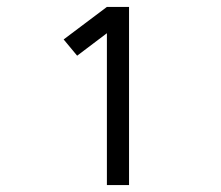

<svg xmlns="http://www.w3.org/2000/svg" viewBox="-20 -858 640 555"><path d="M289 -323V-762L203 -697L164 -744L289 -838H353V-323Z"/></svg>

Font: Iosevka Curly Light Extended
Style: Regular
Weight: 300
Width: 7
Monospace: yes
Designer: Belleve Invis
Foundry: Belleve Invis
Version: Version 11.1.0; ttfautohint (v1.8.3)